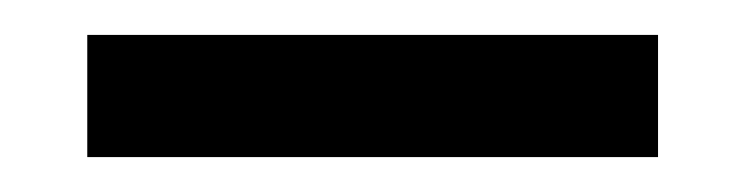

<svg xmlns="http://www.w3.org/2000/svg" viewBox="-20 -739 427 110"><path d="M30 -719H357V-649H30Z"/></svg>

Font: Be Vietnam ExtraBold
Style: Regular
Weight: 800
Designer: Gabriel Lam
Foundry: TypeRant
Version: Version 4.000